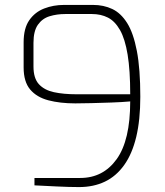

<svg xmlns="http://www.w3.org/2000/svg" viewBox="-20 -756 672 780"><path d="M301 4Q262 4 211 1.5Q160 -1 120 -3V-33H306Q399 -33 454 -109.5Q509 -186 509 -344Q476 -341 433 -339.5Q390 -338 351 -337Q312 -336 286 -336Q224 -336 176.5 -348.5Q129 -361 102.5 -392.5Q76 -424 76 -482V-584Q76 -641 99 -674Q122 -707 159.5 -721.5Q197 -736 240 -736H358Q401 -736 436 -719.5Q471 -703 496.5 -662.5Q522 -622 536 -549Q550 -476 550 -363Q550 -269 533.5 -200Q517 -131 484.5 -85.5Q452 -40 406 -18Q360 4 301 4ZM291 -373H509Q509 -470 498.5 -534Q488 -598 467.5 -634Q447 -670 418.5 -684.5Q390 -699 354 -699H245Q211 -699 181.5 -690Q152 -681 134 -655.5Q116 -630 116 -582V-486Q116 -438 138 -414Q160 -390 199 -381.5Q238 -373 291 -373Z"/></svg>

Font: Exo Thin ExtraLight
Style: Regular
Weight: 250
Version: Version 2.000